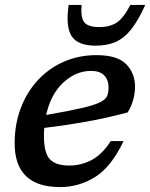

<svg xmlns="http://www.w3.org/2000/svg" viewBox="-20 -749 610 780"><path d="M482 -176Q432 -70.5 366.2 -29.8Q300.5 11 224.5 11Q39.5 11 39.5 -167Q39.5 -243.5 64 -308.8Q88.5 -374 133 -422.5Q177.5 -471 238.5 -498Q299.5 -525 372.5 -525Q457 -525 492.8 -488Q528.5 -451 528.5 -397.5Q528.5 -342 499 -292.5Q414.5 -269.5 326.5 -254Q238.5 -238.5 160 -229.5Q158.5 -213.5 158.5 -196.5Q158.5 -128 182.5 -102.2Q206.5 -76.5 261.5 -76.5Q310 -76.5 352.8 -99.2Q395.5 -122 430 -176ZM350 -461Q289 -461 237.8 -414.2Q186.5 -367.5 167.5 -282Q260 -298 311.8 -310Q363.5 -322 386.8 -333.8Q410 -345.5 415.5 -359.8Q421 -374 421 -394Q421 -424.5 403.2 -442.8Q385.5 -461 350 -461ZM383 -639Q427.5 -639 455.2 -658Q483 -677 509.5 -729H570Q541.5 -665.5 512.8 -629.5Q484 -593.5 449.5 -578.5Q415 -563.5 369 -563.5Q295.5 -563.5 270.8 -602.5Q246 -641.5 259 -729H311.5Q307 -677 322.8 -658Q338.5 -639 383 -639Z"/></svg>

Font: Newsreader Caption Medium
Style: Italic
Weight: 500
Italic angle: -17°
Designer: Hugues Gentile
Foundry: Production Type
Version: Version 1.001